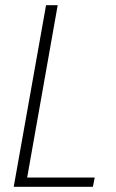

<svg xmlns="http://www.w3.org/2000/svg" viewBox="-20 -722 448 742"><path d="M203 -702H158L33 0H339L346 -36H85Z"/></svg>

Font: Momo Neue ExtLt
Style: Italic
Weight: 200
Italic angle: -10°
Designer: Ninad Kale (Devanagari), Jonny Pinhorn (Latin)
Foundry: Indian Type Foundry
Version: 4.004